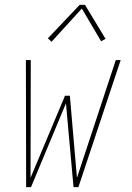

<svg xmlns="http://www.w3.org/2000/svg" viewBox="-20 -766 540 786"><path d="M87 0 86 -520H106L105 -38L246 -374H266L295 -38L454 -520H474L301 0H281L250 -343L107 0ZM191 -595 176 -609 306 -746H328L412 -607L394 -597L315 -731Z"/></svg>

Font: Iosevka SS04 Thin
Style: Italic
Weight: 100
Italic angle: -9°
Monospace: yes
Designer: Belleve Invis
Foundry: Belleve Invis
Version: Version 19.0.0; ttfautohint (v1.8.4)